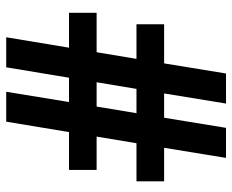

<svg xmlns="http://www.w3.org/2000/svg" viewBox="-85 -666 751 621"><g transform="rotate(-90 290.5 -355.5)"><path d="M298.8 -200.2H220.2L187.5 0H90.3L123 -200.2H14.6V-289.6H137.7L159.2 -418.5H51.3V-507.8H173.8L207.5 -710.9H304.2L271 -507.8H349.6L383.3 -710.9H480.5L446.8 -507.8H559.6V-418.5H432.1L410.6 -289.6H522.5V-200.2H396L363.3 0H266.1ZM234.9 -289.6H313.5L335 -418.5H256.3Z"/></g></svg>

Font: Sadagaat-English
Style: Regular
Weight: 900
Designer: Ahmed alsheikh
Foundry: Ahmed alsheikh Design
Version: Version 2.137;January 17, 2018;FontCreator 11.0.0.2408 64-bi